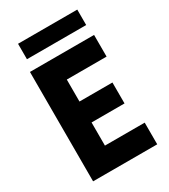

<svg xmlns="http://www.w3.org/2000/svg" viewBox="-215 -993 961 1094"><g transform="rotate(-30 265.5 -446.5)"><path d="M65.4 -719.7H487.3V-577.1H225.6V-432.6H442.4V-294.9H225.6V-142.6H487.3V0H65.4ZM86.9 -892.6H476.6V-791H86.9Z"/></g></svg>

Font: Reddit Sans Chocolate ExtraBold
Style: Regular
Weight: 800
Designer: Stephen Hutchings
Foundry: Reddit
Version: Version 1.011